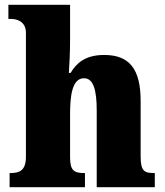

<svg xmlns="http://www.w3.org/2000/svg" viewBox="-20 -780 689 800"><path d="M20 0H334V-59H331C289 -59 272 -69 272 -124V-303C272 -376 279 -454 330 -454C369 -454 383 -405 383 -320V0H625V-59H622C580 -59 566 -68 566 -129V-359C566 -493 519 -551 414 -551C332 -551 297 -514 274 -476H267C269 -508 272 -561 272 -614V-760H15V-701H29C44 -701 88 -694 88 -644V-127C88 -68 60 -59 24 -59H20Z"/></svg>

Font: Noto Serif Tamil SemiCondensed Black
Style: Italic
Weight: 900
Width: 4
Italic angle: -12°
Designer: Indian Type Foundry, Tom Grace, and the Monotype Design Team
Foundry: Monotype Imaging Inc.
Version: Version 2.003